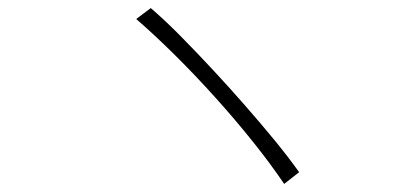

<svg xmlns="http://www.w3.org/2000/svg" viewBox="-20 -580 1040 475"><path d="M353 -560Q388 -530 426.5 -491Q465 -452 505.5 -408.5Q546 -365 585 -320.5Q624 -276 658.5 -234Q693 -192 720 -154L683 -125Q650 -174 606 -229Q562 -284 512.5 -339Q463 -394 412.5 -444Q362 -494 317 -533Z"/></svg>

Font: Noto Sans TC ExtraLight
Style: Regular
Weight: 250
Designer: Ryoko NISHIZUKA  (kana, bopomofo & ideographs); Paul D. Hunt (Latin, Greek & Cyrillic); Sandoll Communications , Soo-you
Foundry: Adobe
Version: Version 2.004-H2;hotconv 1.0.118;makeotfexe 2.5.65603